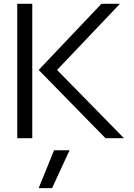

<svg xmlns="http://www.w3.org/2000/svg" viewBox="-20 -719 695 999"><path d="M69.8 0V-699.2H147.9V0ZM528.8 0 181.2 -355 507.8 -699.2H604L276.9 -355L625 0ZM181.2 259.8 261.2 63H341.8L251 259.8Z"/></svg>

Font: Prompt Light
Style: Regular
Weight: 300
Designer: Katatrad Team
Foundry: CadsonDemak
Version: Version 1.000;PS 001.000;hotconv 1.0.88;makeotf.lib2.5.64775